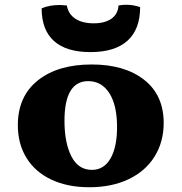

<svg xmlns="http://www.w3.org/2000/svg" viewBox="-20 -778 763 807"><path d="M55 -252Q55 -373 139 -440Q223 -507 365 -507Q504 -507 586 -442.5Q668 -378 668 -261Q668 -182 630 -120.5Q592 -59 521 -25Q450 9 355 9Q264 9 196 -23Q128 -55 91.5 -114Q55 -173 55 -252ZM472 -244Q472 -336 439.5 -386.5Q407 -437 351 -437Q251 -437 251 -270Q251 -178 280 -121Q309 -64 366 -64Q417 -64 444.5 -112Q472 -160 472 -244ZM360 -559Q259 -559 207 -605.5Q155 -652 155 -743Q188 -757 232 -757Q241 -757 261 -755Q267 -719 296.5 -699.5Q326 -680 374 -680Q421 -680 448.5 -699.5Q476 -719 478 -755Q495 -758 510 -758Q541 -758 569 -748Q569 -655 516 -607Q463 -559 360 -559Z"/></svg>

Font: Vollkorn SC Black
Style: Regular
Weight: 900
Designer: Friedrich Althausen
Foundry: Friedrich Althausen
Version: Version 4.015